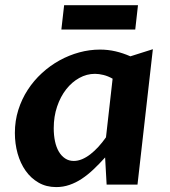

<svg xmlns="http://www.w3.org/2000/svg" viewBox="-20 -721 663 750"><path d="M419.9 -413.6Q401.9 -423.8 384 -428.2Q366.2 -432.6 351.1 -432.6Q318.8 -432.6 289.8 -416.5Q260.7 -400.4 238.5 -372.1Q216.3 -343.8 203.1 -304.9Q189.9 -266.1 189.9 -220.2Q189.9 -192.9 194.8 -169.4Q199.7 -146 209.7 -128.9Q219.7 -111.8 234.4 -102.1Q249 -92.3 268.1 -92.3Q284.2 -92.3 300.5 -99.1Q316.9 -106 333 -118.4Q349.1 -130.9 364.5 -147.7Q379.9 -164.6 394 -184.6ZM517.1 0H396.5L390.6 -106Q367.7 -80.6 345.2 -59.3Q322.8 -38.1 299.6 -22.7Q276.4 -7.3 251.5 1.2Q226.6 9.8 199.7 9.8Q160.6 9.8 130.6 -7.6Q100.6 -24.9 80.1 -54Q59.6 -83 48.8 -121.3Q38.1 -159.7 38.1 -201.7Q38.1 -249 51.5 -291.5Q64.9 -334 88.4 -370.1Q111.8 -406.2 143.8 -435.5Q175.8 -464.8 212.6 -485.1Q249.5 -505.4 289.8 -516.4Q330.1 -527.3 370.6 -527.3Q401.9 -527.3 431.2 -520.5Q460.4 -513.7 489.3 -501L577.1 -528.8ZM230.5 -700.7H519L508.3 -605.5H219.7Z"/></svg>

Font: Proza Libre
Style: SemiBold Italic
Weight: 600
Designer: Jasper de Waard
Foundry: Jasper de Waard
Version: Version 1.000; ttfautohint (v1.4.1.8-43bc)